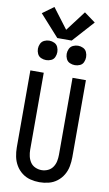

<svg xmlns="http://www.w3.org/2000/svg" viewBox="-123 -1248 747 1314"><g transform="rotate(10 250.0 -591.5)"><path d="M150 -823Q168 -823 185 -830.5Q202 -838 209.5 -855Q217 -872 217 -890Q217 -908 209.5 -925Q202 -942 185 -950Q168 -958 150 -958Q132 -958 115 -950Q98 -942 90 -925Q82 -908 82 -890Q82 -872 90 -855Q98 -838 115 -830.5Q132 -823 150 -823ZM350 -823Q368 -823 385 -830.5Q402 -838 409.5 -855Q417 -872 417 -890Q417 -908 409.5 -925Q402 -942 385 -950Q368 -958 350 -958Q332 -958 315 -950Q298 -942 290 -925Q282 -908 282 -890Q282 -872 290 -855Q298 -838 315 -830.5Q332 -823 350 -823ZM250 8Q282 8 314 0Q346 -8 372 -28Q398 -48 414.5 -76Q431 -104 437 -136Q443 -168 443 -200V-735H350V-200Q350 -178 345.5 -155.5Q341 -133 328 -114Q315 -95 294 -85.5Q273 -76 250 -76Q228 -76 206.5 -85.5Q185 -95 172.5 -114Q160 -133 155 -155.5Q150 -178 150 -200V-735H57V-200Q57 -168 63.5 -136Q70 -104 86.5 -76Q103 -48 129 -28Q155 -8 186.5 0Q218 8 250 8ZM200 -985H300L434 -1134L356 -1191L250 -1051L144 -1191L66 -1134Z"/></g></svg>

Font: Iosevka SS08 Medium
Style: Regular
Weight: 500
Monospace: yes
Designer: Belleve Invis
Foundry: Belleve Invis
Version: Version 3.4.3; ttfautohint (v1.8.3)